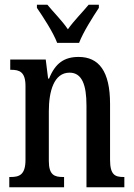

<svg xmlns="http://www.w3.org/2000/svg" viewBox="-20 -786 564 806"><path d="M220 -606H312C329 -651 370 -715 395 -753V-766H352C326 -734 290 -699 265 -663C241 -699 205 -734 179 -766H135V-753C161 -715 203 -651 220 -606ZM19 0H249V-43H244C209 -43 185 -51 185 -110V-319C185 -402 206 -481 272 -481C325 -481 343 -428 343 -343V0H502V-43H498C463 -43 442 -52 442 -115V-350C442 -487 395 -547 310 -547C250 -547 212 -521 186 -456H182L172 -536H23V-493H27C62 -493 87 -484 87 -425V-115C87 -52 61 -43 25 -43H19Z"/></svg>

Font: Noto Serif Khmer ExtraCondensed Medium
Style: Regular
Weight: 500
Width: 2
Designer: Danh Hong and the Monotype Design Team
Foundry: Monotype Imaging Inc.
Version: Version 2.004